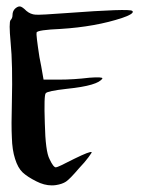

<svg xmlns="http://www.w3.org/2000/svg" viewBox="-20 -682 438 592"><path d="M26.4 -655.3Q34.2 -662.1 40 -662.1Q41 -662.1 42 -662.1Q48.8 -661.1 61.5 -648.4Q74.2 -637.7 89.8 -636.7Q105.5 -635.7 183.6 -641.6Q379.9 -656.2 387.7 -648.4Q389.6 -646.5 389.6 -645.5Q388.7 -637.7 357.4 -627Q275.4 -599.6 167 -592.8Q96.7 -589.8 92.8 -582Q90.8 -576.2 101.6 -505.9Q106.4 -483.4 114.3 -436.5Q126 -436.5 162.1 -436.5Q207 -436.5 255.9 -442.4Q295.9 -445.3 295.9 -440.4Q283.2 -418 186.5 -408.2Q126 -401.4 121.1 -394.5Q115.2 -389.6 118.2 -301.8Q120.1 -214.8 132.8 -191.4Q144.5 -166 152.3 -166Q158.2 -166 209 -192.4Q258.8 -216.8 262.7 -212.9Q263.7 -211.9 252.9 -197.3Q242.2 -182.6 223.6 -163.1Q196.3 -130.9 183.6 -122.1Q171.9 -114.3 152.3 -111.3Q146.5 -110.4 139.6 -110.4Q116.2 -110.4 91.8 -123Q64.5 -136.7 49.8 -150.4Q35.2 -164.1 26.4 -192.4Q17.6 -219.7 16.6 -257.8Q14.6 -294.9 16.6 -365.2Q19.5 -483.4 12.7 -551.8Q9.8 -583 9.8 -599.6Q9.8 -617.2 12.7 -620.1Q18.6 -626 18.6 -635.7Q18.6 -647.5 26.4 -655.3Z"/></svg>

Font: CillaFHscript
Style: Medium
Weight: 400
Designer: Cecilia Bingert
Version: Version 001.000